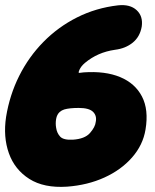

<svg xmlns="http://www.w3.org/2000/svg" viewBox="-47 -710 611 756"><path d="M-23 -250Q-9 -336 28.5 -411Q66 -486 124 -545Q182 -604 256.5 -641.5Q331 -679 418 -689Q465 -694 491 -670Q517 -646 511 -605Q504 -565 475.5 -542Q447 -519 406 -514Q371 -509 341.5 -496Q312 -483 287 -462Q272 -449 266 -435.5Q260 -422 265 -423Q270 -424 274 -424Q278 -424 282 -425Q367 -431 426 -406.5Q485 -382 512 -330Q539 -278 526 -200Q516 -139 473 -90Q430 -41 364 -11Q298 19 217 25Q126 31 68.5 -5.5Q11 -42 -12 -106.5Q-35 -171 -23 -250ZM174 -207Q177 -186 190 -172Q203 -158 240 -160Q287 -163 307.5 -186.5Q328 -210 330 -230Q335 -254 319.5 -269.5Q304 -285 263 -285Q245 -285 230.5 -283.5Q216 -282 206 -279Q196 -276 188 -269Q177 -259 174 -241.5Q171 -224 174 -207Z"/></svg>

Font: Winky Sans Black
Style: Italic
Weight: 900
Italic angle: -8.97852°
Designer: Simon Atzbach
Foundry: typofactur
Version: Version 1.205